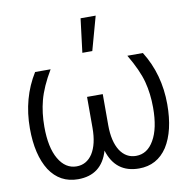

<svg xmlns="http://www.w3.org/2000/svg" viewBox="-85 -855 942 951"><g transform="rotate(-10 385.5 -379.5)"><path d="M128 -404Q112 -343 112 -273Q112 -168 146 -110Q180 -52 236 -52Q286 -52 316 -97Q346 -144 346 -226V-382H425V-226Q425 -144 455 -97Q485 -52 535 -52Q592 -52 625 -110Q659 -168 659 -273Q659 -343 643 -404Q627 -465 578 -548H656Q731 -428 731 -277Q731 -144 681 -65Q630 12 539 12Q421 12 385 -105Q351 12 232 12Q141 12 90 -65Q40 -144 40 -277Q40 -429 114 -548H192Q145 -469 128 -404ZM458 -771 411 -601H361L382 -771Z"/></g></svg>

Font: Sinter Normal
Style: Regular
Weight: 350
Foundry: Adobe & rsms
Version: Version 1.000